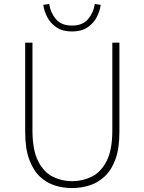

<svg xmlns="http://www.w3.org/2000/svg" viewBox="-20 -943 734 976"><path d="M346 13Q302 13 259.5 0Q217 -13 183 -45Q149 -77 128.5 -132.5Q108 -188 108 -272V-726H145V-280Q145 -181 173.5 -124.5Q202 -68 248 -45Q294 -22 346 -22Q400 -22 446.5 -45Q493 -68 522 -124.5Q551 -181 551 -280V-726H587V-272Q587 -188 566.5 -132.5Q546 -77 511 -45Q476 -13 433 0Q390 13 346 13ZM346 -783Q298 -783 267 -804Q236 -825 220 -856.5Q204 -888 200 -918L230 -923Q236 -880 263.5 -846.5Q291 -813 346 -813Q401 -813 428.5 -846.5Q456 -880 462 -923L492 -918Q488 -888 472 -856.5Q456 -825 425 -804Q394 -783 346 -783Z"/></svg>

Font: Noto Sans JP
Style: Regular
Weight: 100
Designer: Ryoko NISHIZUKA 西塚涼子 (kana, bopomofo & ideographs); Paul D. Hunt (Latin, Greek & Cyrillic); Sandoll Communications 산돌커뮤니
Foundry: Adobe
Version: Version 2.004;hotconv 1.0.118;makeotfexe 2.5.65603